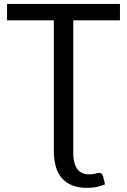

<svg xmlns="http://www.w3.org/2000/svg" viewBox="-20 -736 630 954"><path d="M344 25.5Q344 74.5 363.2 102.5Q382.5 130.5 424.5 130.5Q442 130.5 453.8 126.8Q465.5 123 472 123Q477.5 123 483.5 126.2Q489.5 129.5 492.5 141L502 180Q480 189 459.5 193.2Q439 197.5 414 197.5Q369 197.5 337.5 184.5Q306 171.5 286 147.5Q266 123.5 256.8 90Q247.5 56.5 247.5 15.5V-635H15V-716.5H576V-635H344Z"/></svg>

Font: Lato-Regular
Style: Regular
Weight: 400
Designer: Lukasz Dziedzic with Adam Twardoch and Botio Nikoltchev
Foundry: tyPoland Lukasz Dziedzic
Version: Version 2.015; 2015-08-06; http://www.latofonts.com/